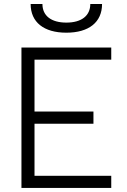

<svg xmlns="http://www.w3.org/2000/svg" viewBox="-20 -928 626 948"><path d="M85.9 0H529.3V-60.1H150.4V-316.9H441.4V-377.4H150.4V-633.3H529.3V-693.4H85.9ZM307.6 -766.6C418.9 -766.6 483.9 -818.4 483.9 -908.2H425.8C425.8 -850.1 382.3 -816.4 307.6 -816.4C232.9 -816.4 189.5 -850.1 189.5 -908.2H131.3C131.3 -818.4 196.3 -766.6 307.6 -766.6Z"/></svg>

Font: Cascadia Mono Light
Style: Regular
Weight: 300
Monospace: yes
Designer: Aaron Bell
Foundry: Saja Typeworks
Version: Version 2404.023